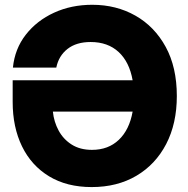

<svg xmlns="http://www.w3.org/2000/svg" viewBox="-20 -759 774 791"><path d="M357.9 11.7Q255.4 11.7 182.4 -32.5Q109.4 -76.7 70.8 -155.8Q32.2 -234.9 32.2 -338.9V-428.2H526.4Q513.2 -503.4 468.8 -544.7Q424.3 -585.9 353.5 -585.9Q294.4 -585.9 258.1 -557.4Q221.7 -528.8 211.9 -480.5H33.2Q41 -558.1 86.4 -616.2Q131.8 -674.3 202.9 -706.8Q273.9 -739.3 359.9 -739.3Q459 -739.3 537.8 -694.6Q616.7 -649.9 662.6 -565.9Q708.5 -481.9 708.5 -363.3Q708.5 -250 664.6 -165.5Q620.6 -81.1 541.7 -34.7Q462.9 11.7 357.9 11.7ZM526.4 -299.3H197.8Q202.1 -257.3 221.4 -221.4Q240.7 -185.5 275.1 -163.6Q309.6 -141.6 358.9 -141.6Q426.3 -141.6 469.7 -183.1Q513.2 -224.6 526.4 -299.3Z"/></svg>

Font: Inter Display ExtraBold
Style: Regular
Weight: 800
Designer: Rasmus Andersson
Foundry: rsms
Version: Version 4.000;git-a52131595